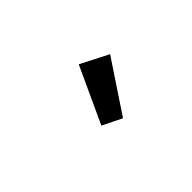

<svg xmlns="http://www.w3.org/2000/svg" viewBox="-25 -983 589 589"><g transform="rotate(-45 270.0 -688.5)"><path d="M280 -582 217 -613 301 -795 391 -749Z"/></g></svg>

Font: IBM Plex Sans Condensed Medium
Style: Regular
Weight: 500
Width: 3
Designer: Mike Abbink, Paul van der Laan, Pieter van Rosmalen
Foundry: Bold Monday
Version: Version 1.3